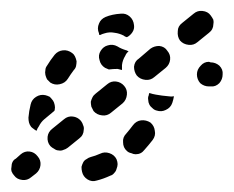

<svg xmlns="http://www.w3.org/2000/svg" viewBox="-64 -307 427 351"><path d="M145 9Q148 6 149 2Q151 -3 151 -7Q151 -11 149 -16Q145 -24 136 -27Q127 -30 119 -26Q110 -22 102 -20Q98 -19 94 -16Q90 -14 88 -10Q86 -6 85 -2Q85 3 86 7Q88 16 96 21Q104 26 113 23Q125 20 138 14Q142 13 145 9ZM-41 -11Q-43 -7 -43 -2Q-44 2 -43 6Q-41 11 -38 14Q-33 21 -23 22Q-14 23 -7 17L2 10Q9 4 10 -5Q11 -14 5 -21Q-1 -29 -10 -30Q-19 -31 -26 -25L-35 -17Q-39 -15 -41 -11ZM219 -68Q218 -77 211 -83Q203 -88 194 -87Q185 -86 179 -78Q173 -70 167 -63Q160 -56 161 -47Q161 -37 168 -31Q171 -28 176 -27Q180 -25 184 -25Q189 -25 193 -27Q197 -29 200 -33Q208 -42 215 -51Q221 -59 219 -68ZM23 -57Q22 -47 28 -40Q31 -37 35 -35Q39 -32 43 -32Q48 -31 52 -33Q56 -34 60 -37L81 -54Q85 -57 87 -61Q89 -65 89 -69Q90 -74 88 -78Q87 -82 84 -86Q78 -93 69 -94Q60 -95 53 -89L32 -72Q24 -66 23 -57ZM17 -89 35 -104Q36 -105 36 -106Q37 -111 36 -115Q35 -120 33 -123Q30 -127 27 -130Q23 -132 19 -133Q10 -135 2 -130Q-6 -125 -8 -116Q-11 -104 -12 -92Q-12 -87 -11 -83Q-10 -79 -7 -75Q-5 -73 -2 -71Q0 -69 3 -68Q4 -72 7 -76Q11 -84 17 -89ZM105 -129Q103 -125 102 -121Q102 -117 103 -112Q105 -108 107 -104Q113 -97 123 -96Q132 -95 139 -101L160 -118Q167 -124 168 -134Q169 -143 163 -150Q157 -157 148 -158Q139 -159 132 -153L111 -136Q107 -133 105 -129ZM244 -131Q249 -130 254 -131Q253 -125 251 -119Q248 -110 239 -106Q231 -102 222 -105Q218 -106 215 -109Q211 -112 209 -116Q207 -120 207 -124Q206 -129 208 -133Q208 -135 209 -137Q215 -135 221 -134Q232 -132 244 -131ZM337 -155Q343 -162 343 -171Q344 -180 337 -187Q330 -193 321 -193L318 -194Q309 -194 303 -187Q296 -180 296 -171Q296 -162 302 -155Q309 -149 318 -149H321Q330 -148 337 -155ZM19 -179Q18 -175 19 -170Q20 -166 22 -162Q25 -159 28 -156Q36 -151 45 -153Q55 -155 60 -163Q65 -171 71 -179Q74 -182 75 -186Q76 -191 76 -195Q75 -200 73 -204Q71 -208 68 -210Q60 -216 51 -215Q42 -214 36 -207Q28 -197 22 -187Q19 -183 19 -179ZM181 -185Q181 -176 186 -169Q192 -162 202 -161Q211 -160 218 -166L239 -183Q246 -189 247 -198Q248 -207 242 -214Q237 -222 227 -223Q218 -223 211 -218L190 -200Q182 -195 181 -185ZM118 -197Q115 -206 120 -214Q125 -222 133 -224Q142 -227 151 -222Q157 -218 167 -215Q168 -215 169 -214Q170 -214 171 -213Q167 -210 165 -205Q160 -197 159 -188Q159 -183 159 -179Q155 -180 151 -181Q143 -181 135 -180Q132 -181 128 -183Q120 -188 118 -197ZM261 -250Q260 -240 265 -233Q271 -226 281 -225Q290 -224 297 -230L318 -247Q322 -250 324 -254Q326 -258 326 -262Q327 -267 326 -271Q324 -275 321 -279Q316 -286 306 -287Q297 -288 290 -282L269 -265Q261 -259 261 -250ZM117 -264Q120 -272 129 -276Q141 -281 157 -282Q166 -283 173 -277Q180 -271 181 -261Q182 -254 178 -248Q174 -242 168 -239Q164 -240 162 -242Q154 -246 146 -247Q136 -249 127 -246Q123 -245 119 -243Q118 -243 117 -244Q117 -245 117 -246Q113 -255 117 -264Z"/></svg>

Font: FRB American Cursive Dashed Extrabold
Style: Bold Italic
Weight: 800
Italic angle: -25°
Version: Version 2.0;Modular Font Editor K font №1